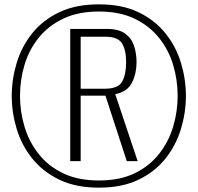

<svg xmlns="http://www.w3.org/2000/svg" viewBox="-20 -851 909 883"><path d="M435 12Q328 12 252 -25Q176 -62 127.5 -123Q79 -184 56.5 -259Q34 -334 34 -410Q34 -486 56.5 -561Q79 -636 127.5 -697Q176 -758 252 -794.5Q328 -831 435 -831Q542 -831 617.5 -794.5Q693 -758 741.5 -697Q790 -636 812.5 -561Q835 -486 835 -410Q835 -334 812.5 -259Q790 -184 742 -123Q694 -62 618 -25Q542 12 435 12ZM435 -21Q530 -21 598 -53.5Q666 -86 710.5 -142Q755 -198 776 -267.5Q797 -337 797 -410Q797 -484 776 -553.5Q755 -623 710.5 -678Q666 -733 598 -765.5Q530 -798 435 -798Q340 -798 271.5 -765.5Q203 -733 158.5 -678Q114 -623 93 -553.5Q72 -484 72 -410Q72 -337 93 -267.5Q114 -198 158.5 -142Q203 -86 271.5 -53.5Q340 -21 435 -21ZM303 -110V-718H471Q526 -718 555.5 -696.5Q585 -675 596.5 -640Q608 -605 608 -565Q608 -513 587 -471Q566 -429 510 -418L613 -110H563L465 -411H351V-110ZM351 -443H462Q524 -443 542 -476Q560 -509 560 -565Q560 -621 541 -651.5Q522 -682 466 -682H351Z"/></svg>

Font: Oswald ExtraLight
Style: Regular
Weight: 250
Designer: Vernon Adams
Foundry: Vernon Adams
Version: Version 4.103;gftools[0.9.33.dev8+g029e19f]